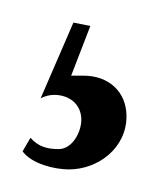

<svg xmlns="http://www.w3.org/2000/svg" viewBox="-20 -18 132 170"><path d="M41 132C67 132 92 113 92 85C92 63 76 49 54 49C51 49 47 49 43 49L60 5L45 2L16 69C20 67 24 66 28 66C41 66 52 74 52 88C52 99 44 114 32 114C22 114 14 112 7 104L0 116C8 127 28 132 41 132Z"/></svg>

Font: Bigelow Rules
Style: Regular
Weight: 400
Designer: Astigmatic (AOETI)
Foundry: Astigmatic (AOETI)
Version: Version 1.000